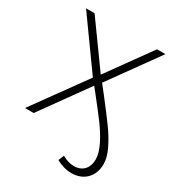

<svg xmlns="http://www.w3.org/2000/svg" viewBox="-210 -826 1053 1150"><g transform="rotate(30 317.0 -250.5)"><path d="M26 0H86L318 -323L346 -288C391 -232 426 -186 453 -150C506 -77 547 -2 547 54C547 118 510 155 453 155C426 155 399 147 371 131L355 170C390 189 426 199 461 199C544 199 602 144 602 56C602 26 593 -8 575 -45C557 -82 535 -119 508 -156C481 -193 445 -241 399 -300L350 -362L593 -700H535L319 -400L103 -700H44L287 -361Z"/></g></svg>

Font: Montserrat Light
Style: Regular
Weight: 300
Designer: Julieta Ulanovsky
Foundry: Julieta Ulanovsky
Version: Version 7.200